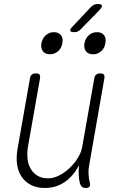

<svg xmlns="http://www.w3.org/2000/svg" viewBox="-20 -925 640 955"><path d="M407 10Q394 10 387 3.5Q380 -3 377 -15Q372 -36 371.5 -57Q371 -78 373 -103Q344 -48 301 -19Q258 10 203 10Q163 10 134 -5Q105 -20 87.5 -46Q70 -72 65 -107Q60 -142 67 -183L129 -535Q131 -548 138.5 -554Q146 -560 159 -560Q172 -560 176.5 -554Q181 -548 179 -535L119 -195Q114 -164 117 -135.5Q120 -107 132.5 -85.5Q145 -64 166.5 -51Q188 -38 219 -38Q247 -38 275 -52.5Q303 -67 327 -90Q351 -113 368 -141Q385 -169 389 -195L449 -535Q451 -548 458.5 -554Q466 -560 479 -560Q492 -560 496.5 -554Q501 -548 499 -535L423 -100Q419 -79 420.5 -57Q422 -35 427 -15Q430 -3 425 3.5Q420 10 407 10ZM350 -765Q332 -765 329.5 -772Q327 -779 341 -793L431 -889Q439 -897 447 -901Q455 -905 465 -905Q485 -905 487 -897.5Q489 -890 474 -874L381 -779Q375 -772 367 -768.5Q359 -765 350 -765ZM443 -655Q419 -655 407.5 -670Q396 -685 400 -710Q405 -735 422 -750Q439 -765 463 -765Q486 -765 497.5 -750Q509 -735 504 -710Q500 -685 483 -670Q466 -655 443 -655ZM228 -655Q205 -655 193.5 -670Q182 -685 186 -710Q191 -735 208 -750Q225 -765 248 -765Q271 -765 283 -750Q295 -735 290 -710Q286 -685 268.5 -670Q251 -655 228 -655Z"/></svg>

Font: Maple Mono NL Thin
Style: Italic
Weight: 250
Italic angle: -10°
Monospace: yes
Designer: subframe7536
Version: Version 7.000